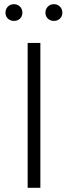

<svg xmlns="http://www.w3.org/2000/svg" viewBox="-20 -888 322 908"><path d="M170.9 0H110.8V-685.1H170.9ZM206.3 -856.7Q217.8 -868.2 234.9 -868.2Q252 -868.2 263.4 -856.7Q274.9 -845.2 274.9 -828.1Q274.9 -811 263.4 -800Q252 -789.1 234.9 -789.1Q217.8 -789.1 206.3 -800Q194.8 -811 194.8 -828.1Q194.8 -845.2 206.3 -856.7ZM17.3 -856.7Q28.8 -868.2 45.9 -868.2Q63 -868.2 74.5 -856.7Q85.9 -845.2 85.9 -828.1Q85.9 -811 74.5 -800Q63 -789.1 45.9 -789.1Q28.8 -789.1 17.3 -800Q5.9 -811 5.9 -828.1Q5.9 -845.2 17.3 -856.7Z"/></svg>

Font: FiraSans-Light
Style: Regular
Weight: 300
Designer: Carrois Corporate & Edenspiekermann AG
Foundry: Carrois Corporate GbR & Edenspiekermann AG
Version: Version 3.106;PS 003.106;hotconv 1.0.70;makeotf.lib2.5.58329